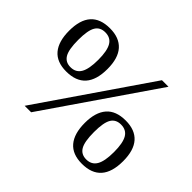

<svg xmlns="http://www.w3.org/2000/svg" viewBox="-146 -889 1125 1125"><g transform="rotate(45 416.5 -326.0)"><path d="M214.8 9.8H161.1L624 -665H678.2ZM352.1 -485.8Q352.1 -304.2 190.9 -304.2Q112.3 -304.2 73.2 -350.6Q34.2 -397 34.2 -485.8Q34.2 -665 193.8 -665Q271.5 -665 311.8 -620.1Q352.1 -575.2 352.1 -485.8ZM275.9 -485.8Q275.9 -560.1 255.6 -594.5Q235.4 -628.9 190.9 -628.9Q148.4 -628.9 129.2 -596.4Q109.9 -564 109.9 -485.8Q109.9 -405.8 129.4 -372.8Q148.9 -339.8 190.9 -339.8Q234.9 -339.8 255.4 -374.8Q275.9 -409.7 275.9 -485.8ZM798.8 -168.9Q798.8 13.2 638.2 13.2Q559.6 13.2 520.3 -33.2Q481 -79.6 481 -168.9Q481 -255.9 520.5 -302Q560.1 -348.1 641.1 -348.1Q718.8 -348.1 758.8 -303.2Q798.8 -258.3 798.8 -168.9ZM723.1 -168.9Q723.1 -243.2 702.9 -277.6Q682.6 -312 638.2 -312Q595.7 -312 576.4 -279.5Q557.1 -247.1 557.1 -168.9Q557.1 -88.9 576.7 -55.9Q596.2 -22.9 638.2 -22.9Q682.1 -22.9 702.6 -57.9Q723.1 -92.8 723.1 -168.9Z"/></g></svg>

Font: Tinos
Style: Regular
Weight: 400
Designer: Steve Matteson
Foundry: Monotype Imaging Inc.
Version: Version 1.23